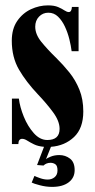

<svg xmlns="http://www.w3.org/2000/svg" viewBox="-20 -550 362 733"><path d="M179 163.5Q155.5 163.5 132 157.2Q108.5 151 101 147L111.5 121.5Q117 124.5 132.5 130Q148 135.5 162 135.5Q177.5 135.5 188.5 126.5Q199.5 117.5 199.5 100.5Q199.5 82.5 191.2 77Q183 71.5 173 71.5Q157 71.5 146 82L121.5 80L148 10.5Q125 8.5 109.8 1Q94.5 -6.5 84 -13.2Q73.5 -20 64.5 -20Q50.5 -20 50 0H25.5V-173.5H52Q56 -141 71 -104.2Q86 -67.5 109.2 -41.5Q132.5 -15.5 160.5 -15.5Q207.5 -15.5 207.5 -58Q207.5 -88 182.2 -122Q157 -156 125 -189.5Q80 -237 52.5 -284.2Q25 -331.5 25 -394.5Q25 -440 45.8 -470Q66.5 -500 98.2 -514.8Q130 -529.5 163 -529.5Q187 -529.5 202 -523Q217 -516.5 226.2 -510.2Q235.5 -504 242.5 -504Q253.5 -504 254.5 -523.5H280V-354.5H253.5Q251 -375 244.8 -400.2Q238.5 -425.5 227.8 -448.5Q217 -471.5 201.5 -486.5Q186 -501.5 164.5 -501.5Q143.5 -501.5 129 -486.5Q114.5 -471.5 114.5 -448Q114.5 -419 137.8 -390.2Q161 -361.5 195 -328.5Q221 -303 244.8 -273.5Q268.5 -244 283.2 -207.5Q298 -171 298 -124.5Q298 -60.5 262.8 -27Q227.5 6.5 174.5 10.5L155.5 58Q159.5 53.5 174 47.8Q188.5 42 206.5 42Q229.5 42 247.2 55.5Q265 69 265 99.5Q265 129 242 146.2Q219 163.5 179 163.5Z"/></svg>

Font: Imbue 50pt Black
Style: Regular
Weight: 900
Designer: Tyler Finck
Foundry: Etcetera Type Company
Version: Version 1.102; ttfautohint (v1.8.3)